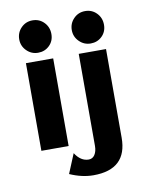

<svg xmlns="http://www.w3.org/2000/svg" viewBox="-71 -520 526 691"><g transform="rotate(-10 192.0 -174.5)"><path d="M95.6 -349.6Q120.1 -349.6 137 -366.1Q153.9 -382.6 153.9 -407.9Q153.9 -433.3 137 -450.6Q120.1 -468 95.2 -468Q70.3 -468 53.4 -450.6Q36.5 -433.3 36.5 -408.8Q36.5 -384.3 53.8 -367Q71.2 -349.6 95.6 -349.6ZM287.8 -349.6Q312.3 -349.6 329.2 -366.1Q346.1 -382.6 346.1 -407.9Q346.1 -433.3 329.2 -450.6Q312.3 -468 287.4 -468Q262.5 -468 245.6 -450.6Q228.6 -433.3 228.6 -408.8Q228.6 -384.3 246 -367Q263.3 -349.6 287.8 -349.6ZM145 0V-320.3H45.4V0ZM129 99.6Q173.5 119.2 215.3 119.2Q338.1 119.2 338.1 3.6V-320.3H238.4V16Q238.4 35.6 230.4 48Q222.4 60.5 208.2 60.5Q178.8 60.5 158.4 28.5Z"/></g></svg>

Font: Gidugu
Style: Regular
Weight: 400
Designer: Purushoth Kumar Guthula
Foundry: Silicon Andhra, USA.
Version: Version 1.0.5; ttfautohint (v1.2.25-373a) -l 7 -r 28 -G 50 -